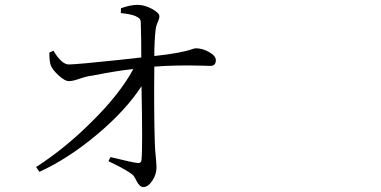

<svg xmlns="http://www.w3.org/2000/svg" viewBox="-20 -755 1540 777"><path d="M559.6 2Q544.9 2 532.2 -23.4Q524.4 -40 517.6 -46.9Q498 -63.5 443.4 -90.8Q426.8 -98.6 418.9 -102.5L426.8 -119.1Q431.6 -118.2 440.4 -116.2Q511.7 -98.6 534.2 -95.7Q551.8 -92.8 552.7 -108.4Q557.6 -153.3 552.7 -406.2Q489.3 -308.6 373 -210.9Q256.8 -113.3 139.6 -59.6L126 -79.1Q243.2 -154.3 350.6 -261.7Q464.8 -374 519.5 -475.6Q459 -469.7 354.5 -449.2Q345.7 -448.2 341.8 -447.3Q324.2 -444.3 299.3 -435.5Q274.4 -426.8 259.8 -426.8Q243.2 -425.8 216.8 -450.2Q193.4 -471.7 185.5 -490.2Q179.7 -506.8 179.7 -542L196.3 -549.8Q229.5 -494.1 258.8 -494.1Q298.8 -495.1 463.9 -512.7Q525.4 -519.5 551.8 -522.5Q551.8 -596.7 549.8 -661.1Q549.8 -673.8 544.9 -679.2Q540 -684.6 527.3 -690.4Q507.8 -698.2 468.8 -702.1L469.7 -721.7Q508.8 -735.4 536.1 -735.4Q564.5 -735.4 595.7 -718.8Q625 -702.1 625 -689.5Q625 -679.7 619.1 -667Q611.3 -650.4 609.4 -631.8Q604.5 -585.9 604.5 -528.3Q713.9 -540 758.8 -556.6Q768.6 -559.6 772.5 -559.6Q798.8 -559.6 825.2 -544.9Q853.5 -529.3 853.5 -511.7Q853.5 -488.3 831.1 -488.3Q821.3 -488.3 796.9 -489.3Q692.4 -492.2 604.5 -485.4Q602.5 -316.4 606.4 -179.7Q607.4 -147.5 611.3 -110.4Q613.3 -87.9 613.3 -77.1Q613.3 -48.8 596.2 -23.4Q579.1 2 559.6 2Z"/></svg>

Font: Bpmf GenRyu Min R
Style: R
Weight: 400
Foundry: But Ko
Version: Version 1.320